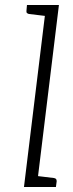

<svg xmlns="http://www.w3.org/2000/svg" viewBox="-20 -749 294 769"><path d="M76 0 165 -729H216L127 0ZM110 0 121 -45 196 -36Q202 -35 204.5 -32Q207 -29 207 -23L204 0ZM182 -729 171 -684 96 -693Q91 -694 88 -697Q85 -700 86 -706L88 -729Z"/></svg>

Font: Aleo Light
Style: Italic
Weight: 300
Italic angle: -7°
Designer: Alessio Laiso
Foundry: Alessio Laiso
Version: Version 2.001;gftools[0.9.29]